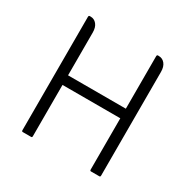

<svg xmlns="http://www.w3.org/2000/svg" viewBox="-131 -677 785 797"><g transform="rotate(30 261.0 -278.0)"><path d="M123 -252V-6Q123 0 118 0H78Q73 0 73 -6V-549Q73 -556 78 -556H83Q100 -556 111.5 -542Q123 -528 123 -503V-298H400V-549Q400 -556 405 -556H409Q427 -556 438.5 -542Q450 -528 450 -503V-6Q450 0 445 0H405Q400 0 400 -6V-252Z"/></g></svg>

Font: Zain Light
Style: Regular
Weight: 300
Designer: Zain,Boutros
Foundry: Mobile Telecommunications Company (Zain), 2024
Version: Version 1.51; ttfautohint (v1.8.4)